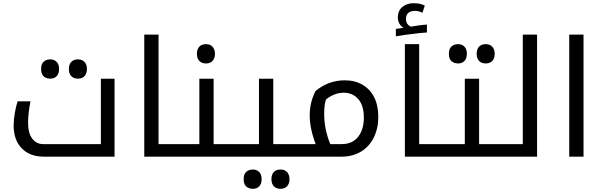

<svg xmlns="http://www.w3.org/2000/svg" viewBox="-20 -975 3752 1195"><path d="M252 0Q165.5 0 115.2 -52Q64.9 -104 64.9 -193.8Q64.9 -227.1 72 -270.5Q79.1 -314 89.8 -344.2H169.9Q154.8 -272 154.8 -209.2Q154.8 -146.5 180.7 -112.3Q206.5 -78.1 249 -78.1H607.9V-484.9H692.9V0ZM506.3 -501.7Q491.7 -485.4 465.3 -485.4Q439 -485.4 423.8 -501Q408.7 -516.6 408.7 -545.4Q408.7 -574.2 423.6 -589.8Q438.5 -605.5 465.1 -605.5Q491.7 -605.5 506.3 -589.1Q521 -572.8 521 -545.4Q521 -518.1 506.3 -501.7ZM332.8 -501Q317.9 -485.4 293.2 -485.4Q268.6 -485.4 252.2 -499.5Q235.8 -513.7 235.8 -545.4Q235.8 -577.1 252.2 -591.3Q268.6 -605.5 293 -605.5Q317.4 -605.5 332.5 -590.1Q347.7 -574.7 347.7 -545.7Q347.7 -516.6 332.8 -501Z M877.9 -759.8H966.8V-78.1H1098.6Q1104 -78.1 1104 -74.2V-4.9Q1104 0 1098.6 0H877.9Z M1088.9 0Q1084 0 1084 -4.9V-74.2Q1084 -78.1 1088.9 -78.1H1220.7V-484.9H1309.6V-78.1H1439.9Q1444.8 -78.1 1444.8 -74.2V-4.9Q1444.8 0 1439.9 0ZM1303.2 -596.4Q1288.6 -580.1 1262.2 -580.1Q1235.8 -580.1 1220.7 -595.7Q1205.6 -611.3 1205.6 -640.1Q1205.6 -668.9 1220.5 -684.6Q1235.4 -700.2 1262 -700.2Q1288.6 -700.2 1303.2 -683.8Q1317.9 -667.5 1317.9 -640.1Q1317.9 -612.8 1303.2 -596.4Z M1429.7 0Q1424.8 0 1424.8 -4.9V-74.2Q1424.8 -78.1 1429.7 -78.1H1591.8V-484.9H1680.7V-78.1H1830.6Q1835.4 -78.1 1835.4 -74.2V-4.9Q1835.4 0 1830.6 0ZM1767.1 183.8Q1752.4 200.2 1726.1 200.2Q1699.7 200.2 1684.6 184.6Q1669.4 168.9 1669.4 140.1Q1669.4 111.3 1684.3 95.7Q1699.2 80.1 1725.8 80.1Q1752.4 80.1 1767.1 96.4Q1781.7 112.8 1781.7 140.1Q1781.7 167.5 1767.1 183.8ZM1593.5 184.6Q1578.6 200.2 1554 200.2Q1529.3 200.2 1512.9 186Q1496.6 171.9 1496.6 140.1Q1496.6 108.4 1512.9 94.2Q1529.3 80.1 1553.7 80.1Q1578.1 80.1 1593.3 95.5Q1608.4 110.8 1608.4 139.9Q1608.4 168.9 1593.5 184.6Z M1997.6 -266.1Q1997.6 -170.9 2035.6 -78.1H2106.4Q2173.3 -78.1 2209 -123.5Q2244.6 -168.9 2244.6 -243.4Q2244.6 -317.9 2210.2 -357.9Q2175.8 -397.9 2119.1 -397.9Q2062.5 -397.9 2009.8 -356.9Q1997.6 -326.2 1997.6 -266.1ZM1820.8 0Q1815.9 0 1815.9 -4.9V-74.2Q1815.9 -78.1 1820.8 -78.1H1944.8Q1907.7 -174.8 1907.7 -256.6Q1907.7 -338.4 1943.8 -408.2Q2023.4 -475.1 2126.5 -475.1Q2189 -475.1 2236.3 -447.5Q2283.7 -419.9 2309.1 -369.1Q2334.5 -318.4 2334.5 -246.8Q2334.5 -175.3 2305.9 -118.2Q2277.3 -61 2225.3 -30.5Q2173.3 0 2106.4 0Z M2500 -700.2H2588.9V-78.1H2720.7Q2726.1 -78.1 2726.1 -74.2V-4.9Q2726.1 0 2720.7 0H2500ZM2624 -939.9 2608.9 -895Q2588.9 -907.2 2563 -907.2Q2506.8 -907.2 2506.8 -856Q2506.8 -823.2 2537.1 -809.1Q2546.9 -811.5 2585 -816.7Q2623 -821.8 2637.2 -821.8V-772.9Q2615.2 -772.9 2500 -757.8L2443.8 -749V-794.9L2491.2 -801.8Q2456.1 -824.7 2456.1 -866.5Q2456.1 -908.2 2484.1 -931.6Q2512.2 -955.1 2554.7 -955.1Q2597.2 -955.1 2624 -939.9Z M2710.9 0Q2706.1 0 2706.1 -4.9V-74.2Q2706.1 -78.1 2710.9 -78.1H2873V-484.9H2961.9V-78.1H3111.8Q3116.7 -78.1 3116.7 -74.2V-4.9Q3116.7 0 3111.8 0ZM3044.4 -596.4Q3029.8 -580.1 3003.4 -580.1Q2977.1 -580.1 2961.9 -595.7Q2946.8 -611.3 2946.8 -640.1Q2946.8 -668.9 2961.7 -684.6Q2976.6 -700.2 3003.2 -700.2Q3029.8 -700.2 3044.4 -683.8Q3059.1 -667.5 3059.1 -640.1Q3059.1 -612.8 3044.4 -596.4ZM2870.8 -595.7Q2856 -580.1 2831.3 -580.1Q2806.6 -580.1 2790.3 -594.2Q2773.9 -608.4 2773.9 -640.1Q2773.9 -671.9 2790.3 -686Q2806.6 -700.2 2831.1 -700.2Q2855.5 -700.2 2870.6 -684.8Q2885.7 -669.4 2885.7 -640.4Q2885.7 -611.3 2870.8 -595.7Z M3102.1 0Q3097.2 0 3097.2 -4.9V-74.2Q3097.2 -78.1 3102.1 -78.1H3233.9V-759.8H3322.8V0Z M3522.9 -759.8H3611.8V0H3522.9Z"/></svg>

Font: DroidArabicKufi
Style: Regular
Weight: 400
Designer: Pascal Zoghbi
Foundry: Ascender Corporation
Version: Version 1.00